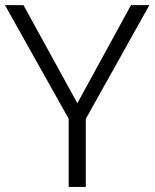

<svg xmlns="http://www.w3.org/2000/svg" viewBox="-21 -735 608 755"><path d="M249 0V-268.1L-1.5 -714.8H71.3L283.2 -329.1L494.1 -714.8H566.4L316.4 -267.6V0Z"/></svg>

Font: Pontano Sans Light
Style: Regular
Weight: 300
Designer: Vernon Adams
Foundry: Vernon Adams
Version: Version 2.001